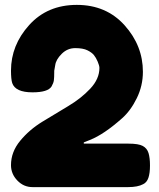

<svg xmlns="http://www.w3.org/2000/svg" viewBox="-20 -764 649 786"><path d="M506 -176Q547 -176 564.5 -166.5Q582 -157 588 -137.5Q594 -118 594 -86.5Q594 -55 587.5 -36Q581 -17 566 -10Q544 2 504 2H113Q77 2 51 -25Q25 -52 25 -88Q25 -142 62.5 -187.5Q100 -233 153 -265.5Q206 -298 259 -329.5Q312 -361 349.5 -401Q387 -441 387 -486Q387 -495 380 -511.5Q373 -528 364.5 -538.5Q356 -549 338 -558Q320 -567 288 -567Q256 -567 232.5 -543.5Q209 -520 206 -497L202 -474V-468Q202 -446 200.5 -435Q199 -424 191 -410Q176 -386 113 -386Q43 -386 30 -424Q25 -440 25 -475Q25 -579 99.5 -661.5Q174 -744 294.5 -744Q415 -744 490 -660.5Q565 -577 565 -470Q565 -413 540 -362Q515 -311 480 -280Q406 -214 348 -191L323 -181V-176Z"/></svg>

Font: Fredoka One
Style: Regular
Weight: 400
Version: Version 1.001;April 7, 2020;FontCreator 12.0.0.2522 64-bit